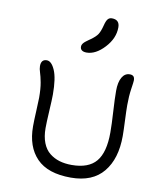

<svg xmlns="http://www.w3.org/2000/svg" viewBox="-93 -921 835 1003"><g transform="rotate(10 325.0 -419.5)"><path d="M318.8 -648.9Q302.7 -648.9 293.9 -655.5Q285.2 -662.1 285.2 -673.8Q285.2 -676.8 285.6 -679.7Q286.1 -682.6 287.6 -685.3Q289.1 -688 290.3 -690.2Q291.5 -692.4 294.4 -695.3Q297.4 -698.2 299.1 -700Q300.8 -701.7 305.4 -705.1Q310.1 -708.5 312.3 -710.2Q314.5 -711.9 320.3 -716.1Q326.2 -720.2 329.1 -722.2Q355 -740.7 365 -756.6Q375 -772.5 382.8 -803.2Q389.2 -829.1 397.5 -838.6Q405.8 -848.1 418.9 -848.1Q460 -848.1 460 -807.1Q460 -749 413.6 -699Q367.2 -648.9 318.8 -648.9ZM351.1 8.8Q229 8.8 169.9 -52Q110.8 -112.8 110.8 -221.2Q110.8 -250.5 113.5 -303.2Q116.2 -356 116.2 -373Q116.2 -421.9 110.1 -454.1Q104 -486.3 97.9 -504.4Q91.8 -522.5 91.8 -537.1Q91.8 -573.2 122.1 -573.2Q147 -573.2 165.5 -531Q184.1 -488.8 184.1 -401.9Q184.1 -376.5 180.4 -314.5Q176.8 -252.4 176.8 -223.1Q176.8 -178.2 189.7 -145.3Q202.6 -112.3 226.1 -93.5Q249.5 -74.7 278.8 -65.9Q308.1 -57.1 344.2 -57.1Q433.6 -57.1 473.9 -105.5Q514.2 -153.8 514.2 -258.8Q514.2 -303.2 510 -370.6Q505.9 -438 505.9 -479Q505.9 -524.9 520.8 -550.5Q535.6 -576.2 562 -576.2Q574.7 -576.2 581.3 -569.8Q587.9 -563.5 587.9 -547.9Q587.9 -540 582 -501.5Q576.2 -462.9 576.2 -415Q576.2 -388.2 578.6 -334.2Q581.1 -280.3 581.1 -252Q581.1 -131.3 523.4 -61.3Q465.8 8.8 351.1 8.8Z"/></g></svg>

Font: Shantell Sans Irregular Bouncy
Style: Regular
Weight: 300
Designer: Stephen Nixon, Anya Danilova, Shantell Martin
Foundry: Arrow Type
Version: Version 1.006;[9816181b4]